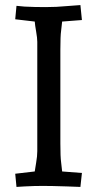

<svg xmlns="http://www.w3.org/2000/svg" viewBox="-20 -733 383 757"><path d="M127 -137V-568Q127 -583 122.5 -608.5Q118 -634 117 -648L40 -657L45 -710L77 -707Q115 -705 159 -705Q203 -705 244 -709L297 -713L303 -654L225 -648L221 -612Q218 -591 218 -538V-167Q218 -114 221 -93L225 -57L303 -51L297 4L244 2Q182 0 148.5 0Q115 0 77 2L45 4L40 -48L117 -57Q118 -66 122.5 -91.5Q127 -117 127 -137Z"/></svg>

Font: Andada
Style: Regular
Weight: 400
Designer: Carolina Giovagnoli
Foundry: Carolina Giovagnoli
Version: Version 1.002